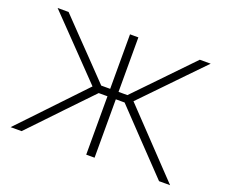

<svg xmlns="http://www.w3.org/2000/svg" viewBox="-117 -891 1250 1069"><g transform="rotate(20 508.0 -356.5)"><path d="M35.5 0Q64.5 -30.5 101.8 -69.5Q139 -108.5 178.2 -149.8Q217.5 -191 252 -227.5L386.5 -369L265.5 -494.5Q214 -548 161.8 -602Q109.5 -656 54.5 -713H119.5Q176 -654 219 -609.5Q262 -565 306 -519.5L430.5 -390H483.5V-713H533V-390H585.5L710.5 -519.5Q754.5 -565 797.5 -609.8Q840.5 -654.5 897 -713H961.5Q906 -656 853.8 -602Q801.5 -548 750 -494.5L629 -369.5L765.5 -226Q799.5 -190.5 838.2 -149.5Q877 -108.5 914.2 -69.5Q951.5 -30.5 980.5 0H915Q862.5 -54.5 818 -101.5Q773.5 -148.5 731 -192.5L585 -346H533V0H483.5V-346H431.5L288.5 -197Q243.5 -149.5 198 -102Q152.5 -54.5 100.5 0Z"/></g></svg>

Font: Commissioner ExtraLight
Style: Regular
Weight: 200
Designer: Kostas Bartsokas
Foundry: Kostas Bartsokas
Version: Version 1.000; ttfautohint (v1.8.3)